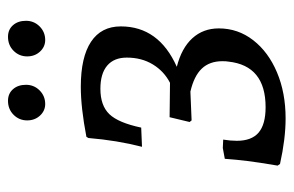

<svg xmlns="http://www.w3.org/2000/svg" viewBox="-147 -578 734 480"><g transform="rotate(-90 220.0 -338.0)"><path d="M50 -5 46 -11Q54 -58 57.5 -86.5Q61 -115 63 -143L90 -148L111 -147Q108 -129 108 -113Q108 -76 128.5 -58.5Q149 -41 192 -41Q296 -41 306 -134Q307 -139 307 -149Q307 -181 288.5 -200.5Q270 -220 231 -229L159 -226L155 -231L167 -281L253 -280Q282 -295 299 -323Q316 -351 316 -388Q316 -420 296 -437Q276 -454 238 -454Q196 -454 174.5 -431.5Q153 -409 141 -352L93 -350Q109 -412 115 -484L118 -489Q191 -503 243 -503Q317 -503 355.5 -477.5Q394 -452 394 -403Q394 -308 293 -263Q340 -251 364.5 -224Q389 -197 389 -158Q389 -110 359.5 -72Q330 -34 279 -12.5Q228 9 164 9Q113 9 50 -5ZM159 -637Q159 -657 173 -671Q187 -685 208 -685Q226 -685 237 -672.5Q248 -660 248 -640Q248 -620 234 -606Q220 -592 200 -592Q183 -592 171 -605Q159 -618 159 -637ZM319 -637Q319 -657 333 -671Q347 -685 368 -685Q386 -685 397 -672.5Q408 -660 408 -640Q408 -620 394 -606Q380 -592 360 -592Q343 -592 331 -605Q319 -618 319 -637Z"/></g></svg>

Font: Alegreya SC
Style: Italic
Weight: 400
Italic angle: -7°
Designer: Juan Pablo del Peral
Foundry: Huerta Tipografica
Version: Version 2.007; ttfautohint (v1.6)